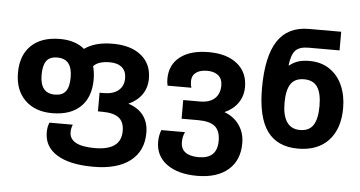

<svg xmlns="http://www.w3.org/2000/svg" viewBox="-61 -875 2307 1230"><g transform="rotate(5 1092.5 -260.0)"><path d="M262 46Q262 9 274 -17H424Q414 7 414 31Q414 120 577 120Q746 120 746 -4Q746 -63 711.5 -89.5Q677 -116 603 -116H577V-236H604Q664 -236 698 -264Q732 -292 732 -343Q732 -388 704 -412Q676 -436 626 -436Q552 -436 521 -402Q532 -361 532 -318Q532 -203 467.5 -141Q403 -79 285 -79Q175 -79 110 -143Q45 -207 45 -318Q45 -431 110.5 -494Q176 -557 296 -557Q393 -557 453 -507Q520 -556 634 -556Q751 -556 817.5 -502Q884 -448 884 -354Q884 -295 853.5 -251Q823 -207 767 -182Q831 -162 864.5 -117Q898 -72 898 -6Q898 111 815 175.5Q732 240 578 240Q426 240 344 189.5Q262 139 262 46ZM384 -318Q384 -377 360.5 -407Q337 -437 288 -437Q239 -437 218 -407.5Q197 -378 197 -318Q197 -259 220.5 -229Q244 -199 293 -199Q340 -199 362 -227.5Q384 -256 384 -318Z M978 43Q978 5 992 -32H1144Q1135 -11 1132.5 2.5Q1130 16 1130 34Q1130 77 1160 98.5Q1190 120 1245 120Q1364 120 1364 5Q1364 -59 1330.5 -87.5Q1297 -116 1221 -116H1115V-236H1222Q1284 -236 1317 -266Q1350 -296 1350 -351Q1350 -392 1324 -414Q1298 -436 1252 -436Q1206 -436 1180 -416.5Q1154 -397 1154 -361Q1154 -336 1160 -319H1007Q1002 -339 1002 -362Q1002 -453 1068 -504.5Q1134 -556 1252 -556Q1368 -556 1435 -502Q1502 -448 1502 -354Q1502 -296 1471.5 -251.5Q1441 -207 1385 -182Q1447 -159 1481.5 -109Q1516 -59 1516 7Q1516 117 1444.5 178.5Q1373 240 1245 240Q1122 240 1050 187.5Q978 135 978 43Z M1611 -356Q1611 -560 1676.5 -660Q1742 -760 1878 -760H2085V-640H1886Q1827 -640 1801.5 -612.5Q1776 -585 1768 -516H1772Q1796 -536 1826 -546Q1856 -556 1899 -556Q1975 -556 2029.5 -519Q2084 -482 2112 -418Q2140 -354 2140 -274Q2140 -140 2070 -65Q2000 10 1874 10Q1741 10 1676 -79.5Q1611 -169 1611 -356ZM1988 -274Q1988 -356 1961 -396Q1934 -436 1875 -436Q1816 -436 1789.5 -396.5Q1763 -357 1763 -274Q1763 -194 1791.5 -152Q1820 -110 1876 -110Q1935 -110 1961.5 -150.5Q1988 -191 1988 -274Z"/></g></svg>

Font: Noto Sans Georgian
Style: Regular
Weight: 600
Designer: Monotype Design team
Foundry: Monotype Imaging Inc.
Version: Version 1.000